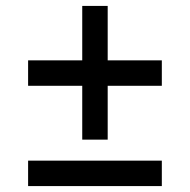

<svg xmlns="http://www.w3.org/2000/svg" viewBox="-20 -629 642 649"><path d="M258 -157H344V-339H527V-425H344V-609H258V-425H75V-339H258ZM75 0H527V-86H75Z"/></svg>

Font: Uncut Sans Medium
Style: Regular
Weight: 500
Designer: Kasper Nordkvist
Foundry: UNCUT.wtf
Version: Version 1.304;Glyphs 3.2 (3246)